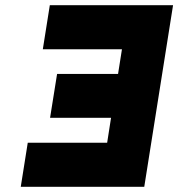

<svg xmlns="http://www.w3.org/2000/svg" viewBox="-20 -720 687 740"><path d="M536 0H60L87 -170H393L408 -266H173L200 -435H435L450 -530H145L172 -700H647Z"/></svg>

Font: Unageo
Style: Black-Italic
Weight: 900
Designer: Richard Sepsi
Foundry: Richard Sepsi
Version: Version 2.000